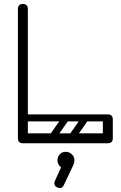

<svg xmlns="http://www.w3.org/2000/svg" viewBox="-20 -720 607 965"><path d="M95 0Q70 0 70 -36V-674Q70 -700 95 -700Q120 -700 120 -674V-26Q120 0 95 0ZM96 0Q70 0 70 -25Q70 -50 96 -50H521Q547 -50 547 -25Q547 0 521 0ZM497 -119Q497 -145 522 -145Q547 -145 547 -119V-26Q547 0 522 0Q497 0 497 -26ZM77 -127Q77 -145 95 -145H522Q540 -145 540 -127Q540 -110 521 -110H94Q77 -110 77 -127ZM321 -139Q334 -129 325 -116L259 -22Q250 -8 234 -19Q221 -29 230 -42L296 -136Q300 -141 307 -142.5Q314 -144 321 -139ZM419 -139Q432 -129 423 -116L357 -22Q348 -8 332 -19Q319 -29 328 -42L394 -136Q398 -141 405 -142.5Q412 -144 419 -139ZM123 -32Q123 -49 140 -49H472Q489 -49 489 -32Q489 -14 473 -14H141Q123 -14 123 -32ZM123 -128Q123 -145 140 -145H472Q489 -145 489 -128Q489 -110 473 -110H141Q123 -110 123 -128ZM268 222Q253 216 253 201Q253 195 256 189L287 121Q269 108 269 85Q269 68 280.5 55.5Q292 43 310 43Q328 43 341 55.5Q354 68 354 85Q354 94 352 100Q350 106 348 111L301 210Q294 225 280 225Q274 225 268 222Z"/></svg>

Font: Agu Display Uzo
Style: Regular
Weight: 400
Designer: Oluwaseun Badejo
Version: Version 1.103